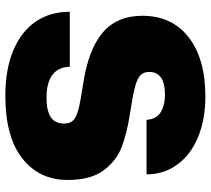

<svg xmlns="http://www.w3.org/2000/svg" viewBox="-55 -723 788 718"><g transform="rotate(90 339.0 -364.0)"><path d="M24 -231H230Q230 -190 258.5 -167Q287 -144 347 -144Q393 -144 417.5 -159.5Q442 -175 442 -210Q442 -232 430 -244Q418 -256 388.5 -263.5Q359 -271 294 -281Q166 -300 102.5 -353.5Q39 -407 39 -502Q39 -613 119.5 -675.5Q200 -738 340 -738Q427 -738 493 -710.5Q559 -683 595.5 -633Q632 -583 632 -518H428Q426 -555 399.5 -571Q373 -587 335 -587Q249 -587 249 -528Q249 -507 261.5 -495Q274 -483 306.5 -474.5Q339 -466 405 -456Q478 -445 530 -425Q582 -405 617.5 -357Q653 -309 653 -223Q653 -117 572.5 -53.5Q492 10 338 10Q239 10 168 -20Q97 -50 60.5 -104Q24 -158 24 -231Z"/></g></svg>

Font: Mona Sans Black
Style: Regular
Weight: 900
Designer: Deni Anggara
Foundry: GitHub
Version: Version 2.000